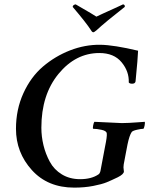

<svg xmlns="http://www.w3.org/2000/svg" viewBox="-20 -858 706 886"><path d="M411.1 -709Q405.3 -709 400.4 -717.8Q377.9 -752.9 315.4 -826.2Q316.4 -835.9 329.1 -837.9Q418.9 -786.1 424.8 -781.2Q432.6 -785.2 456.1 -795.9Q479.5 -806.6 508.8 -819.8Q538.1 -833 547.9 -837.9Q557.6 -835.9 555.7 -826.2Q465.8 -755.9 424.8 -717.8Q414.1 -709 411.1 -709ZM443.4 -651.4Q505.9 -650.4 617.2 -624Q616.2 -590.8 605.5 -482.4Q603.5 -471.7 589.8 -471.7Q578.1 -471.7 574.2 -477.5Q576.2 -528.3 541 -570.8Q505.9 -613.3 438.5 -613.3Q329.1 -613.3 250 -517.1Q170.9 -420.9 170.9 -268.6Q170.9 -227.5 180.7 -187.5Q190.4 -147.5 210 -111.3Q229.5 -75.2 265.6 -53.2Q301.8 -31.2 349.6 -31.2Q401.4 -31.2 433.6 -52.7Q440.4 -56.6 443.4 -68.4Q463.9 -177.7 464.8 -181.6Q474.6 -228.5 472.7 -242.2Q471.7 -253.9 449.2 -258.8Q426.8 -263.7 410.2 -263.7Q407.2 -264.6 409.7 -278.3Q412.1 -292 416 -295.9Q539.1 -290 542 -290Q558.6 -290 576.2 -291Q593.8 -292 614.7 -293.5Q635.7 -294.9 648.4 -295.9Q649.4 -289.1 647 -277.3Q644.5 -265.6 641.6 -263.7Q631.8 -263.7 612.3 -259.3Q592.8 -254.9 587.9 -249Q577.1 -233.4 568.4 -191.4Q566.4 -183.6 559.6 -145.5Q552.7 -107.4 550.8 -98.6Q549.8 -89.8 549.8 -85.4Q549.8 -81.1 550.8 -75.2Q551.8 -69.3 551.8 -66.4Q550.8 -53.7 523.4 -40Q493.2 -25.4 471.7 -16.6Q450.2 -7.8 410.2 0Q370.1 7.8 322.3 7.8Q200.2 7.8 127 -73.2Q53.7 -154.3 53.7 -263.7Q53.7 -352.5 87.9 -427.7Q122.1 -502.9 178.2 -550.8Q234.4 -598.6 303.2 -625.5Q372.1 -652.3 443.4 -651.4Z"/></svg>

Font: Crimson
Style: SemiboldItalic
Weight: 600
Italic angle: -11°
Version: Version 0.8 ; ttfautohint (v1.00) -l 8 -r 50 -G 200 -x 14 -D